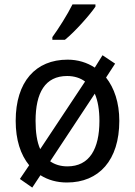

<svg xmlns="http://www.w3.org/2000/svg" viewBox="-20 -816 610 869"><path d="M412 -796H308C286 -751 244 -685 217 -648V-636H274C319 -672 387 -749 412 -786ZM520 -269C520 -352 497 -418 460 -465L501 -528L444 -566L409 -510C374 -533 332 -546 286 -546C141 -546 51 -446 51 -269C51 -183 73 -116 112 -68L70 -6L126 33L163 -23C198 -1 238 10 283 10C428 10 520 -91 520 -269ZM141 -269C141 -396 184 -472 284 -472C316 -472 344 -463 365 -447L162 -141C147 -174 141 -218 141 -269ZM430 -269C430 -142 385 -63 285 -63C255 -63 228 -71 207 -86L409 -392C423 -360 430 -318 430 -269Z"/></svg>

Font: Noto Sans Thai
Style: Regular
Weight: 400
Designer: Monotype Design Team
Foundry: Monotype Imaging Inc.
Version: Version 1.901